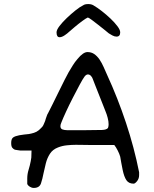

<svg xmlns="http://www.w3.org/2000/svg" viewBox="-20 -934 758 944"><path d="M146 -10Q136 -10 126.5 -16Q117 -22 114 -29V-57Q114 -78 120.5 -99Q127 -120 131 -141Q133 -149 134 -159.5Q135 -170 135 -194H79Q72 -195 65 -196Q58 -197 53 -198Q46 -201 40.5 -207.5Q35 -214 35 -231Q35 -251 44.5 -258Q54 -265 75 -269Q86 -271 98.5 -272.5Q111 -274 122 -275Q134 -277 147 -281Q160 -285 171 -294Q176 -298 182.5 -305Q189 -312 189 -312Q191 -314 193 -318.5Q195 -323 198 -330Q200 -334 202 -339.5Q204 -345 205 -350Q208 -358 210.5 -365.5Q213 -373 216 -377Q223 -390 237 -418.5Q251 -447 267.5 -480.5Q284 -514 297.5 -541Q311 -568 317 -578Q327 -595 337.5 -612Q348 -629 361 -644Q389 -678 410 -678Q429 -678 443 -668.5Q457 -659 469 -642Q481 -624 489.5 -604.5Q498 -585 507 -565Q559 -452 599.5 -330Q640 -208 664 -87V-73Q664 -56 654 -43.5Q644 -31 637 -31Q613 -31 601.5 -48Q590 -65 583 -99Q579 -116 576.5 -132.5Q574 -149 571 -164Q567 -178 558.5 -194.5Q550 -211 542 -221H431Q415 -221 395 -221.5Q375 -222 353 -222Q331 -222 308 -219.5Q285 -217 265 -209Q239 -199 225.5 -178Q212 -157 205.5 -131.5Q199 -106 194 -82Q189 -55 181.5 -32.5Q174 -10 146 -10ZM404 -294Q460 -294 482 -295Q504 -296 511 -305Q514 -313 514 -323Q514 -337 509.5 -354.5Q505 -372 499 -386Q495 -396 487 -416.5Q479 -437 469 -462Q459 -487 450 -510Q441 -533 436 -546Q434 -553 427.5 -560.5Q421 -568 412 -568Q404 -568 396 -558Q387 -546 371.5 -517Q356 -488 338 -453Q320 -418 305 -385.5Q290 -353 283 -335Q277 -322 277 -314Q277 -301 287.5 -297.5Q298 -294 309 -294ZM273 -751Q258 -751 258 -775Q258 -787 272.5 -806Q287 -825 308.5 -845.5Q330 -866 352 -883.5Q374 -901 389 -908Q397 -914 414 -914Q429 -914 439 -908Q458 -897 480.5 -879.5Q503 -862 523.5 -842.5Q544 -823 557.5 -805Q571 -787 571 -775Q571 -754 553 -754Q543 -754 532 -760Q521 -766 515 -770Q508 -776 493 -788Q478 -800 461.5 -813Q445 -826 431.5 -836Q418 -846 412 -848Q404 -845 385 -831Q366 -817 347 -801Q328 -785 319 -777Q312 -770 298 -760.5Q284 -751 273 -751Z"/></svg>

Font: Fuzzy Bubbles
Style: Regular
Weight: 400
Designer: Robert E. Leuschke
Foundry: Robert E. Leuschke
Version: Version 1.010; ttfautohint (v1.8.3)